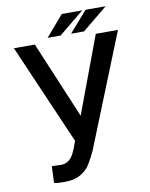

<svg xmlns="http://www.w3.org/2000/svg" viewBox="-95 -944 800 1024"><g transform="rotate(-10 304.5 -432.5)"><path d="M118.2 -85 168 -83Q211.9 -83 236.3 -128.9L248 -154.3L263.7 -196.3L28.3 -739.3H141.6L316.4 -323.2L471.7 -739.3H591.8L345.7 -126Q318.4 -68.4 297.9 -42Q271.5 -14.6 244.1 -2.9Q214.8 9.8 169.9 9.8Q128.9 9.8 118.2 5.9L114.3 3.9ZM214.8 -762.7 311.5 -875H421.9L285.2 -762.7ZM341.8 -762.7 440.4 -875H548.8L412.1 -762.7Z"/></g></svg>

Font: RobotoJAA
Style: Medium
Weight: 500
Version: Version 2.05; 2016-11-05